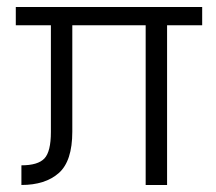

<svg xmlns="http://www.w3.org/2000/svg" viewBox="-20 -527 616 547"><path d="M556 -455H456V0H395V-455H186V-152Q186 -68 147.5 -34Q109 0 41 0V-56Q88 -56 106.5 -75.5Q125 -95 125 -151V-455H25V-507H556Z"/></svg>

Font: Hind Siliguri Light
Style: Regular
Weight: 300
Designer: Jyotish Sonowal
Foundry: Indian Type Foundry
Version: Version 1.001;PS 1.0;hotconv 1.0.86;makeotf.lib2.5.63406; tt